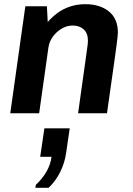

<svg xmlns="http://www.w3.org/2000/svg" viewBox="-20 -541 636 917"><path d="M29 0 101 -511H204L208 -436Q228 -459 254 -478.5Q280 -498 314 -509.5Q348 -521 388 -521Q457 -521 500 -486.5Q543 -452 543 -385Q543 -378 541.5 -365Q540 -352 537 -327.5Q534 -303 528 -261Q522 -219 513 -155.5Q504 -92 491 0H353Q365 -88 373.5 -147Q382 -206 387 -243Q392 -280 395 -300.5Q398 -321 399 -330.5Q400 -340 400 -346Q400 -382 380 -400.5Q360 -419 327 -419Q300 -419 275 -404.5Q250 -390 232.5 -366Q215 -342 211 -312L167 0ZM149 356 151 342Q184 311 203 277Q222 243 226 208H172L192 72H313L296 188Q290 234 268.5 278.5Q247 323 212 356Z"/></svg>

Font: Chivo SemiBold
Style: Italic
Weight: 600
Italic angle: -8.05°
Designer: Hector Gatti
Foundry: Omnibus-Type
Version: Version 2.002